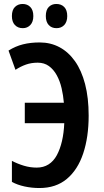

<svg xmlns="http://www.w3.org/2000/svg" viewBox="-20 -938 522 968"><path d="M170 -622Q138 -622 111 -612.5Q84 -603 58 -586L23 -683Q58 -705 96 -714.5Q134 -724 180 -724Q235 -724 280 -700Q325 -676 358 -629.5Q391 -583 409 -514Q427 -445 427 -355Q427 -247 399.5 -164.5Q372 -82 317 -36Q262 10 179 10Q140 10 103.5 2Q67 -6 40 -21V-127Q69 -112 100.5 -102.5Q132 -93 165 -93Q199 -93 224.5 -109Q250 -125 266.5 -155.5Q283 -186 292.5 -227Q302 -268 304 -317H105V-420H302Q299 -457 290.5 -493.5Q282 -530 266 -559Q250 -588 226.5 -605Q203 -622 170 -622ZM40 -857Q40 -888 55.5 -903Q71 -918 94 -918Q118 -918 133 -902.5Q148 -887 148 -857Q148 -828 133 -812Q118 -796 95 -796Q70 -796 55 -812Q40 -828 40 -857ZM211 -857Q211 -888 226 -903Q241 -918 264 -918Q289 -918 304 -902.5Q319 -887 319 -857Q319 -828 304 -812Q289 -796 265 -796Q240 -796 225.5 -812Q211 -828 211 -857Z"/></svg>

Font: Noto Sans Display ExtraCondensed SemiBold
Style: Regular
Weight: 600
Width: 2
Designer: Monotype Design Team
Foundry: Monotype Imaging Inc.
Version: Version 2.003